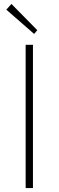

<svg xmlns="http://www.w3.org/2000/svg" viewBox="-20 -953 297 973"><path d="M110 0H147V-726H110ZM153 -781 169 -800 38 -933 12 -904Z"/></svg>

Font: Noto Sans CJK SC Thin
Style: Regular
Weight: 100
Designer: Ryoko NISHIZUKA 西塚涼子 (kana, bopomofo & ideographs); Paul D. Hunt (Latin, Greek & Cyrillic); Sandoll Communications 산돌커뮤니
Foundry: Adobe
Version: Version 2.004;hotconv 1.0.118;makeotfexe 2.5.65603